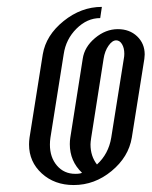

<svg xmlns="http://www.w3.org/2000/svg" viewBox="-20 -532 436 552"><path d="M63.5 -116.7Q63.5 -126 64.9 -136.2L103 -376Q112.3 -430.7 162.8 -471.4Q213.4 -512.2 272.9 -512.2L268.1 -480Q230.5 -480 200 -449.7Q169.4 -419.4 163.1 -376L125 -136.2Q123.5 -126 123.5 -116.2Q123.5 -79.6 143.8 -55.9Q164.1 -32.2 196.8 -32.2Q210 -32.2 215.8 -35.2Q180.7 -68.8 180.7 -117.7Q180.7 -127 182.1 -136.2L217.8 -362.8Q222.7 -397 253.2 -422.6Q283.7 -448.2 318.8 -448.2Q352.5 -448.2 374.3 -427.5Q396 -406.7 396 -375.5Q396 -371.6 395 -362.8L358.9 -136.2Q349.6 -80.6 300.8 -40.3Q252 0 191.9 0Q136.7 0 100.1 -33.4Q63.5 -66.9 63.5 -116.7ZM240.2 -116.7Q240.2 -83 258.8 -59.1Q292 -89.4 299.8 -136.2L335.9 -362.8Q337.4 -370.1 337.4 -377.4Q337.4 -394 330.8 -405Q324.2 -416 314 -416Q302.7 -416 292 -400.6Q281.2 -385.3 277.8 -362.8L242.2 -136.2Q240.2 -122.6 240.2 -116.7Z"/></svg>

Font: Gawaa
Style: Italic
Weight: 400
Designer: T. Christopher White
Version: Version 1.0